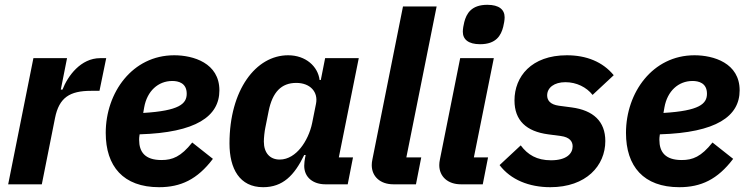

<svg xmlns="http://www.w3.org/2000/svg" viewBox="-20 -767 3109 799"><path d="M154 0 209 -276C226 -361 270 -389 359 -389H394L422 -525H397C316 -525 262 -451 240 -394H233L259 -525H119L14 0Z M642 12C732 12 801 -20 866 -106L780 -174C733 -115 698 -101 652 -101C583 -101 559 -135 559 -185C559 -190 559 -196 561 -208C796 -215 893 -283 893 -391C893 -505 784 -537 705 -537C531 -537 420 -382 420 -214C420 -75 493 12 642 12ZM697 -430C722 -430 757 -422 757 -377C757 -335 726 -306 576 -297L580 -320C592 -388 638 -430 697 -430Z M1427 0 1449 -112H1390L1473 -525H1333L1315 -434H1310C1303 -491 1252 -537 1179 -537C1045 -537 935 -393 935 -170C935 -65 977 12 1075 12C1157 12 1205 -37 1246 -122H1252L1249 -107C1248 -102 1246 -88 1246 -77C1246 -28 1284 0 1334 0ZM1144 -103C1103 -103 1078 -131 1078 -178C1078 -194 1081 -221 1084 -235L1098 -305C1114 -384 1151 -422 1213 -422C1271 -422 1305 -384 1295 -335L1279 -255C1271 -216 1253 -178 1231 -151C1210 -125 1180 -103 1144 -103Z M1711 0 1733 -112H1671L1797 -740H1657L1530 -105C1528 -95 1527 -88 1527 -80C1527 -32 1563 0 1617 0Z M1978 -583C2045 -583 2065 -620 2074 -655C2077 -667 2080 -683 2080 -695C2080 -727 2057 -747 2008 -747C1941 -747 1921 -710 1912 -675C1909 -663 1906 -647 1906 -635C1906 -603 1929 -583 1978 -583ZM1989 0 2011 -112H1952L2035 -525H1895L1811 -105C1809 -95 1808 -88 1808 -80C1808 -32 1844 0 1898 0Z M2270 12C2420 12 2499 -78 2499 -180C2499 -262 2449 -308 2359 -320L2306 -327C2269 -332 2257 -350 2257 -370C2257 -402 2286 -425 2333 -425C2379 -425 2421 -404 2446 -372L2534 -454C2488 -510 2420 -537 2339 -537C2191 -537 2121 -448 2121 -349C2121 -265 2171 -220 2261 -208L2314 -201C2351 -196 2363 -178 2363 -158C2363 -128 2338 -100 2273 -100C2214 -100 2176 -123 2147 -162L2059 -80C2105 -19 2182 12 2270 12Z M2807 12C2897 12 2966 -20 3031 -106L2945 -174C2898 -115 2863 -101 2817 -101C2748 -101 2724 -135 2724 -185C2724 -190 2724 -196 2726 -208C2961 -215 3058 -283 3058 -391C3058 -505 2949 -537 2870 -537C2696 -537 2585 -382 2585 -214C2585 -75 2658 12 2807 12ZM2862 -430C2887 -430 2922 -422 2922 -377C2922 -335 2891 -306 2741 -297L2745 -320C2757 -388 2803 -430 2862 -430Z"/></svg>

Font: LVC Sans
Style: Bold Italic
Weight: 700
Italic angle: -11.31°
Designer: Mike Abbink, Paul van der Laan, Pieter van Rosmalen
Foundry: Bold Monday
Version: Version 3.0